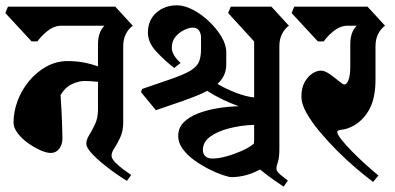

<svg xmlns="http://www.w3.org/2000/svg" viewBox="-38 -664 1489 723"><path d="M426 -203Q426 -171 415 -147Q404 -123 393 -106.5Q382 -90 382 -78Q382 -67 395.5 -53Q409 -39 426.5 -26Q444 -13 456 -5L440 17Q428 10 403 -7Q378 -24 351.5 -45.5Q325 -67 306 -88Q287 -109 287 -123Q287 -138 298 -155.5Q309 -173 320 -196.5Q331 -220 331 -252V-356Q304 -359 279 -359Q258 -359 232.5 -347Q207 -335 190 -306Q192 -281 193.5 -250Q195 -219 196 -190Q197 -161 197 -141Q197 -120 185 -104Q173 -88 153 -88Q137 -88 113.5 -98.5Q90 -109 67 -125.5Q44 -142 28.5 -162.5Q13 -183 13 -202Q13 -244 28.5 -285Q44 -326 72 -359.5Q100 -393 137 -413.5Q174 -434 216 -434Q248 -434 275.5 -429Q303 -424 331 -414V-497Q331 -543 355 -567H187Q162 -565 139 -546Q116 -527 103 -508H81L-18 -615L-8 -639H396L462 -567Q447 -557 436.5 -537Q426 -517 426 -490Z M1050 -567Q1035 -557 1024.5 -537Q1014 -517 1014 -490V-103Q1014 -70 1008.5 -54.5Q1003 -39 1003 -28Q1003 -18 1019.5 -5Q1036 8 1046 16L1030 39Q1019 32 991.5 12.5Q964 -7 941 -26Q917 -12 888.5 -4.5Q860 3 834 3Q825 3 802 -4.5Q779 -12 750 -26.5Q721 -41 694.5 -60Q668 -79 650.5 -102.5Q633 -126 633 -152Q633 -182 653.5 -203Q674 -224 708 -237Q742 -250 782 -256.5Q822 -263 861 -264Q830 -275 799 -290Q768 -305 742 -322Q724 -312 701.5 -303Q679 -294 651 -284L549 -249L493 -317L497 -329L599 -364Q655 -383 680 -398.5Q705 -414 712 -433Q719 -452 719 -479V-523Q719 -538 711.5 -549Q704 -560 687 -560Q675 -560 656.5 -551.5Q638 -543 623.5 -526.5Q609 -510 609 -484Q609 -457 642 -427L618 -408Q581 -437 550 -470.5Q519 -504 519 -541Q519 -588 550.5 -616Q582 -644 629 -644Q656 -644 688 -627.5Q720 -611 748.5 -584Q777 -557 795.5 -526.5Q814 -496 814 -467V-421Q814 -378 781 -348Q813 -329 851 -314.5Q889 -300 919 -297V-508L821 -615L831 -639H984ZM762 -67Q785 -67 814 -75Q843 -83 871.5 -95.5Q900 -108 918 -123Q919 -129 919 -136.5Q919 -144 919 -152V-194Q868 -192 824 -180.5Q780 -169 753 -149Q726 -129 726 -99Q726 -85 735 -76Q744 -67 762 -67Z M1412 -567Q1397 -557 1386.5 -537Q1376 -517 1376 -490V-365Q1376 -298 1355 -256.5Q1334 -215 1296 -192Q1271 -178 1251.5 -176Q1232 -174 1232 -168Q1232 -158 1247.5 -138.5Q1263 -119 1287 -94.5Q1311 -70 1337.5 -46Q1364 -22 1387 -3L1367 21Q1340 1 1304.5 -29Q1269 -59 1233 -95Q1197 -131 1166 -168Q1135 -205 1116 -239Q1097 -273 1097 -299Q1097 -333 1109 -354.5Q1121 -376 1138 -387Q1155 -398 1170 -398Q1185 -398 1203.5 -385Q1222 -372 1237.5 -359Q1253 -346 1258 -346Q1269 -346 1275 -364.5Q1281 -383 1281 -414V-497Q1281 -543 1305 -567H1265Q1240 -565 1217 -546Q1194 -527 1181 -508H1159L1060 -615L1070 -639H1346Z"/></svg>

Font: Jaini
Style: Regular
Weight: 400
Designer: Maithili Shingre, Girish Dalvi (Devanagari), Taresh Vohra (Latin)
Foundry: Ek Type
Version: Version 2.000; ttfautohint (v1.8.4.7-5d5b)